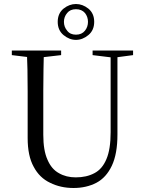

<svg xmlns="http://www.w3.org/2000/svg" viewBox="-20 -922 722 958"><path d="M347 16Q411 16 461 -10Q510 -36 538 -95Q566 -154 566 -251V-670H532V-262Q532 -177 511 -128Q490 -78 451 -58Q412 -37 358 -37Q310 -37 274 -58Q237 -78 217 -125Q196 -171 196 -250V-360V-468Q196 -523 197 -575Q198 -627 199 -670H114Q116 -627 117 -575Q118 -522 118 -467V-360V-233Q118 -144 148 -90Q177 -35 230 -10Q282 16 347 16ZM39 -647 146 -634H173L285 -647V-670H39ZM442 -647 540 -635H554L644 -647V-670H442ZM359 -723Q392 -723 421 -747Q450 -771 450 -813Q450 -855 421 -879Q392 -902 359 -902Q326 -902 297 -879Q268 -855 268 -813Q268 -771 297 -747Q326 -723 359 -723ZM359 -749Q330 -749 315 -769Q299 -788 299 -813Q299 -838 315 -857Q330 -876 359 -876Q388 -876 404 -857Q419 -838 419 -813Q419 -788 404 -769Q388 -749 359 -749Z"/></svg>

Font: Source Serif 4 48pt
Style: Regular
Weight: 400
Designer: Frank Grie√ühammer
Foundry: Adobe Systems Incorporated
Version: Version 4.004;hotconv 1.0.116;makeotfexe 2.5.65601